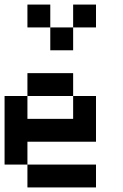

<svg xmlns="http://www.w3.org/2000/svg" viewBox="-20 -920 540 840"><path d="M0 -200V-500H100V-400H300V-500H400V-300H100V-200ZM200 -700V-800H300V-700ZM200 -900V-800H100V-900ZM400 -200V-100H100V-200ZM400 -900V-800H300V-900ZM100 -500V-600H300V-500Z"/></svg>

Font: GalmuriMono9 Regular
Style: Regular
Weight: 400
Designer: Lee Minseo (quiple)
Version: Version 2.399;hotconv 1.1.1;makeotfexe 2.6.0 DEVELOPMENT